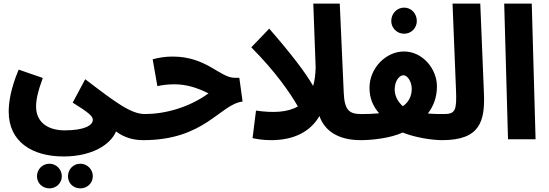

<svg xmlns="http://www.w3.org/2000/svg" viewBox="-20 -768 3030 1059"><path d="M770 5C820 5 848 -24 848 -69C848 -107 824 -139 780 -139C703 -139 623 -199 450 -331L381 -202C473 -145 492 -126 492 -107C492 -76 444 -49 337 -49C245 -49 179 -93 179 -180C179 -216 188 -262 216 -338L83 -384C37 -275 28 -199 28 -152C28 13 156 95 331 95C488 95 590 29 620 -43C667 -8 717 5 770 5ZM423 271C461 271 492 242 492 204C492 166 461 135 423 135C384 135 355 166 355 204C355 242 384 271 423 271ZM253 271C290 271 321 242 321 204C321 166 290 135 253 135C214 135 184 166 184 204C184 242 214 271 253 271Z M770 5C1110 5 1192 -192 1318 -208L1300 -339H1274C1193 -339 1119 -456 933 -456C892 -456 860 -451 822 -441L848 -293C882 -300 908 -303 941 -303C1004 -303 1062 -287 1130 -253C1021 -174 888 -139 779 -139Z M2049 -71C2049 -114 2020 -139 1973 -139C1909 -139 1880 -157 1876 -256L1854 -748H1708L1721 -396C1720 -357 1716 -323 1707 -294C1666 -366 1591 -465 1465 -610L1366 -507C1502 -370 1578 -258 1623 -181C1564 -147 1483 -145 1392 -158L1373 -6C1397 -1 1430 5 1475 5C1601 5 1691 -41 1742 -128C1770 -47 1845 5 1969 5C2021 5 2049 -26 2049 -71Z M2209 -582C2249 -582 2279 -614 2279 -652C2279 -693 2249 -726 2209 -726C2169 -726 2138 -693 2138 -652C2138 -614 2169 -582 2209 -582ZM2497 -69C2497 -107 2474 -139 2430 -139C2408 -139 2375 -139 2340 -142C2370 -181 2390 -230 2390 -292C2390 -386 2313 -484 2208 -484C2108 -484 2018 -392 2018 -284C2018 -226 2037 -183 2071 -143C2038 -140 2005 -139 1980 -139L1971 5C2028 5 2132 -5 2201 -37C2265 -11 2357 5 2420 5C2468 5 2497 -26 2497 -69ZM2157 -275C2157 -322 2183 -353 2205 -353C2228 -353 2251 -317 2251 -278C2251 -239 2235 -205 2202 -182C2171 -210 2157 -242 2157 -275Z M2419 5C2629 5 2656 -100 2649 -258L2629 -748H2476L2495 -275C2500 -159 2492 -139 2428 -139Z M2782 0H2934L2913 -748H2761Z"/></svg>

Font: Noto Sans Arabic UI ExtraCondensed Extra
Style: Regular
Weight: 800
Width: 3
Designer: Nadine Chahine - Monotype Design Team
Foundry: Monotype Imaging Inc.
Version: Version 1.900